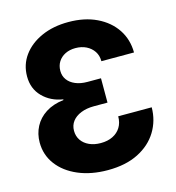

<svg xmlns="http://www.w3.org/2000/svg" viewBox="-111 -833 862 938"><g transform="rotate(-15 320.5 -363.5)"><path d="M320.3 10.7Q235.8 10.7 170.7 -17.1Q105.5 -44.9 68.8 -94Q32.2 -143.1 32.2 -205.6Q32.2 -249.5 51.3 -285.9Q70.3 -322.3 107.4 -346.2Q144.5 -370.1 198.2 -376.5V-379.9Q136.2 -389.6 96.2 -430.4Q56.2 -471.2 56.2 -533.2Q56.2 -592.8 89.8 -638.9Q123.5 -685.1 182.9 -711.7Q242.2 -738.3 319.3 -738.3Q400.9 -738.3 461.9 -709Q522.9 -679.7 556.9 -628.7Q590.8 -577.6 591.3 -511.7H426.3Q426.3 -540.5 412.4 -561.5Q398.4 -582.5 374.5 -594.5Q350.6 -606.4 319.8 -606.4Q290.5 -606.4 268.1 -595.2Q245.6 -584 232.9 -564Q220.2 -543.9 220.2 -517.6Q220.2 -491.7 234.4 -472.4Q248.5 -453.1 274.2 -442.4Q299.8 -431.6 334 -431.6H402.8V-308.6H334Q296.4 -308.6 268.1 -297.1Q239.7 -285.6 224.4 -265.4Q209 -245.1 209 -217.8Q209 -190.4 223.1 -169.7Q237.3 -148.9 262.5 -137.5Q287.6 -126 320.8 -126Q355.5 -126 381.3 -138.7Q407.2 -151.4 421.6 -174.8Q436 -198.2 436 -230.5H605.5Q605 -163.1 571.5 -108.4Q538.1 -53.7 474.6 -21.5Q411.1 10.7 320.3 10.7Z"/></g></svg>

Font: Inter 24pt ExtraBold
Style: Regular
Weight: 800
Designer: Rasmus Andersson
Foundry: rsms
Version: Version 4.001;git-66647c0bb